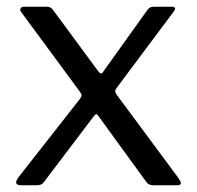

<svg xmlns="http://www.w3.org/2000/svg" viewBox="-20 -550 584 570"><path d="M510 -21Q517 -11 517 -6Q517 0 506 0H436Q421 0 415 -9L274 -203Q269 -211 266 -211Q263 -211 257 -203L110 -9Q104 0 89 0H42Q28 0 28 -9Q28 -14 35 -24L217 -256Q222 -263 222 -267Q222 -271 217 -278L43 -514Q40 -517 40 -521Q40 -525 43 -527.5Q46 -530 51 -530H118Q125 -530 129 -528Q133 -526 137 -521L272 -338Q277 -332 280 -332Q284 -332 287 -338L418 -521Q422 -526 426 -528Q430 -530 438 -530H490Q500 -530 500 -524Q500 -522 496 -516L327 -290Q322 -283 322 -280Q322 -275 327 -268Z"/></svg>

Font: Libre Franklin
Style: Regular
Weight: 400
Designer: Pablo Impallari, Rodrigo Fuenzalida
Foundry: Impallari Type
Version: Version 1.001; ttfautohint (v1.4.1)